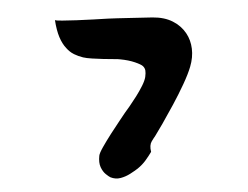

<svg xmlns="http://www.w3.org/2000/svg" viewBox="-51 -770 1103 854"><g transform="rotate(-5 500.0 -343.0)"><path d="M500 -690Q526 -688 571.5 -685.5Q617 -683 657 -680Q710 -676 746 -653.5Q782 -631 801 -596Q818 -565 819.5 -526.5Q821 -488 805 -447Q793 -416 768 -372.5Q743 -329 714 -285Q685 -241 660 -205Q635 -169 622 -152Q618 -148 606 -131.5Q594 -115 599 -85Q587 -68 571 -49.5Q555 -31 533 -16Q519 -7 498 4Q477 15 454 19Q431 23 409 12Q402 8 389.5 -4Q377 -16 369.5 -36.5Q362 -57 368 -88Q370 -99 387.5 -124.5Q405 -150 428 -180Q451 -210 471 -234.5Q491 -259 498 -268Q506 -277 521.5 -295.5Q537 -314 554 -336.5Q571 -359 584.5 -381Q598 -403 602 -419Q606 -437 605 -448Q604 -459 596 -468Q589 -476 562 -488Q535 -500 497 -507Q489 -509 468.5 -510.5Q448 -512 423 -515Q398 -518 373.5 -521.5Q349 -525 334 -530Q313 -537 295 -548Q277 -559 263 -578Q247 -598 237 -629Q227 -660 224 -706Q230 -703 256.5 -701Q283 -699 320 -697Q357 -695 394 -694Q431 -693 460.5 -692Q490 -691 500 -690Z"/></g></svg>

Font: Potta One
Style: Regular
Weight: 400
Designer: 108,108go
Foundry: Font Zone 108
Version: Version 1.000